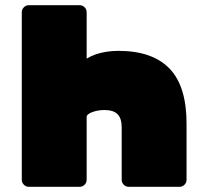

<svg xmlns="http://www.w3.org/2000/svg" viewBox="-20 -720 777 740"><path d="M287 -700Q298 -700 306 -692Q314 -684 314 -673V-494Q330 -504 349 -510.5Q368 -517 390 -520.5Q412 -524 436 -524Q568 -524 634 -455Q700 -386 699 -239V-27Q699 -16 691 -8Q683 0 672 0H476Q465 0 457 -8Q449 -16 449 -27V-229Q449 -264 433 -280Q417 -296 382 -296Q371 -296 359 -294Q347 -292 337 -288.5Q327 -285 320.5 -280Q314 -275 314 -270V-27Q314 -16 306 -8Q298 0 287 0H91Q80 0 72 -8Q64 -16 64 -27V-673Q64 -684 72 -692Q80 -700 91 -700Z"/></svg>

Font: Rubik Light Black
Style: Regular
Weight: 900
Version: Version 2.104